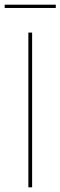

<svg xmlns="http://www.w3.org/2000/svg" viewBox="-22 -799 258 819"><path d="M216 -765H-2V-779H216ZM115 0H99V-660H115Z"/></svg>

Font: Work Sans Thin
Style: Regular
Weight: 260
Designer: Wei Huang
Foundry: Wei Huang
Version: Version 1.500